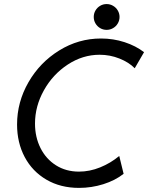

<svg xmlns="http://www.w3.org/2000/svg" viewBox="-20 -917 729 945"><path d="M64 -304.2Q64 -414.6 120.1 -512.2Q176.3 -609.9 271.5 -668.7Q366.7 -727.5 477.1 -727.5Q537.6 -727.5 593 -709.5Q648.4 -691.4 689 -660.2L643.1 -581.1Q614.3 -610.4 567.9 -628.9Q521.5 -647.5 470.2 -647.5Q387.2 -647.5 313.7 -599.4Q240.2 -551.3 196.3 -472.9Q152.3 -394.5 152.3 -308.6Q152.3 -242.2 179.4 -188.2Q206.5 -134.3 255.6 -103.3Q304.7 -72.3 368.7 -72.3Q421.4 -72.3 473.1 -93.3Q524.9 -114.3 566.9 -149.4L588.4 -61.5Q546.9 -28.8 488.8 -10.5Q430.7 7.8 369.1 7.8Q277.8 7.8 208.5 -32.7Q139.2 -73.2 101.6 -144Q64 -214.8 64 -304.2ZM441.4 -833.5Q441.4 -851.1 450 -865.5Q458.5 -879.9 472.9 -888.4Q487.3 -897 504.9 -897Q522 -897 536.6 -888.4Q551.3 -879.9 559.8 -865.2Q568.4 -850.6 568.4 -833.5Q568.4 -816.4 559.8 -801.8Q551.3 -787.1 536.6 -778.6Q522 -770 504.9 -770Q487.3 -770 472.9 -778.6Q458.5 -787.1 450 -801.5Q441.4 -815.9 441.4 -833.5Z"/></svg>

Font: Reddit Sans Chocolate
Style: Italic
Weight: 400
Italic angle: -11.25°
Designer: Stephen Hutchings
Version: Version 1.013